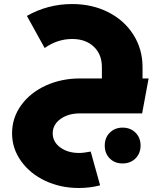

<svg xmlns="http://www.w3.org/2000/svg" viewBox="-20 -564 809 955"><path d="M689 -173.8H719.2L687 0H377.9Q318.8 0 280.5 28.1Q242.2 56.2 242.2 99.1Q242.2 141.6 279.5 169.2Q316.9 196.8 373 196.8Q396 196.8 431.2 189.9L478 357.9Q426.8 371.1 372.1 371.1Q281.7 371.1 205.8 335.7Q129.9 300.3 85 237.5Q40 174.8 40 99.1Q40 22 85.4 -40.8Q130.9 -103.5 208.3 -138.7Q285.6 -173.8 377.9 -173.8H486.8V-230Q486.8 -293.9 446.3 -332Q405.8 -370.1 338.9 -370.1Q266.1 -370.1 202.1 -325.2L113.8 -484.9Q217.8 -543.9 338.9 -543.9Q438 -543.9 517.8 -503.7Q597.7 -463.4 643.3 -391.6Q689 -319.8 689 -230ZM589.8 70.8Q628.9 70.8 654.1 95.9Q679.2 121.1 679.2 160.2Q679.2 198.7 654.1 223.9Q628.9 249 589.8 249Q550.8 249 525.9 224.1Q501 199.2 501 160.2Q501 121.1 526.1 95.9Q551.3 70.8 589.8 70.8Z"/></svg>

Font: Montserrat-Arabic ExtraBold
Style: Regular
Weight: 800
Designer: Mohamed Gaber
Foundry: Kief Type Foundry
Version: Version 5.008;PS 005.008;hotconv 1.0.88;makeotf.lib2.5.64775